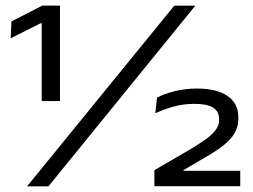

<svg xmlns="http://www.w3.org/2000/svg" viewBox="-20 -659 896 679"><path d="M127.5 -301.6V-576.7H123.6L17.8 -523.5L20.4 -583.2L129.4 -639.1H192.1V-301.6ZM75.7 0 596.3 -639H670.8L151.3 0ZM526 -0.5V-57.3L652.9 -130.9Q682.4 -148.9 705.4 -164.9Q728.5 -181 741.7 -198Q755 -215 755 -235V-237.2Q755 -264.6 733.9 -278.2Q712.8 -291.7 667.5 -291.7Q628.1 -291.7 593.8 -282Q559.4 -272.4 529.3 -258.4L535.2 -313.6Q559.2 -327.1 597.6 -336.5Q636 -345.9 675.4 -345.9Q746.9 -345.9 784.9 -319.4Q822.9 -293 822.9 -244.2V-240Q822.9 -210.6 809.4 -187.8Q795.9 -165 769.8 -144.6Q743.8 -124.2 705.2 -102.1L628.9 -57.5V-43.8L592.6 -55H829.6V-0.5Z"/></svg>

Font: Anek Gurmukhi Medium SemiExpanded
Style: Regular
Weight: 500
Width: 6
Version: Version 1.003